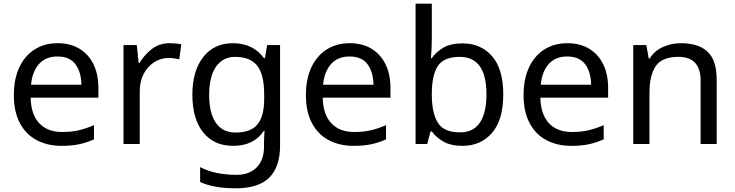

<svg xmlns="http://www.w3.org/2000/svg" viewBox="-20 -831 3983 1040"><path d="M292 -597Q361 -597 410.5 -567Q460 -537 486.5 -482.5Q513 -428 513 -355V-302H146Q148 -211 192.5 -163.5Q237 -116 317 -116Q368 -116 407.5 -125.5Q447 -135 489 -153V-76Q448 -58 408 -49.5Q368 -41 313 -41Q237 -41 178.5 -72Q120 -103 87.5 -164.5Q55 -226 55 -315Q55 -403 84.5 -466Q114 -529 167.5 -563Q221 -597 292 -597ZM291 -525Q228 -525 191.5 -484.5Q155 -444 148 -372H421Q420 -440 389 -482.5Q358 -525 291 -525Z M899 -597Q914 -597 931.5 -595.5Q949 -594 962 -591L951 -510Q938 -513 922.5 -515Q907 -517 893 -517Q852 -517 816 -494.5Q780 -472 758.5 -431.5Q737 -391 737 -337V-51H649V-587H721L731 -489H735Q761 -533 802 -565Q843 -597 899 -597Z M1242 -597Q1295 -597 1337.5 -577Q1380 -557 1410 -516H1415L1427 -587H1497V-42Q1497 73 1438.5 131Q1380 189 1257 189Q1139 189 1064 155V74Q1143 116 1262 116Q1331 116 1370.5 75.5Q1410 35 1410 -35V-56Q1410 -68 1411 -90.5Q1412 -113 1413 -122H1409Q1355 -41 1243 -41Q1139 -41 1080.5 -114Q1022 -187 1022 -318Q1022 -446 1080.5 -521.5Q1139 -597 1242 -597ZM1254 -523Q1187 -523 1150 -469.5Q1113 -416 1113 -317Q1113 -218 1149.5 -165.5Q1186 -113 1256 -113Q1337 -113 1374 -156.5Q1411 -200 1411 -297V-318Q1411 -428 1373 -475.5Q1335 -523 1254 -523Z M1874 -597Q1943 -597 1992.5 -567Q2042 -537 2068.5 -482.5Q2095 -428 2095 -355V-302H1728Q1730 -211 1774.5 -163.5Q1819 -116 1899 -116Q1950 -116 1989.5 -125.5Q2029 -135 2071 -153V-76Q2030 -58 1990 -49.5Q1950 -41 1895 -41Q1819 -41 1760.5 -72Q1702 -103 1669.5 -164.5Q1637 -226 1637 -315Q1637 -403 1666.5 -466Q1696 -529 1749.5 -563Q1803 -597 1874 -597ZM1873 -525Q1810 -525 1773.5 -484.5Q1737 -444 1730 -372H2003Q2002 -440 1971 -482.5Q1940 -525 1873 -525Z M2319 -626Q2319 -592 2317.5 -562.5Q2316 -533 2314 -516H2319Q2342 -550 2382 -573Q2422 -596 2485 -596Q2585 -596 2645.5 -526.5Q2706 -457 2706 -319Q2706 -181 2645 -111Q2584 -41 2485 -41Q2422 -41 2382 -64Q2342 -87 2319 -119H2312L2294 -51H2231V-811H2319ZM2470 -523Q2385 -523 2352 -474Q2319 -425 2319 -322V-318Q2319 -219 2351.5 -166.5Q2384 -114 2472 -114Q2544 -114 2579.5 -167Q2615 -220 2615 -320Q2615 -523 2470 -523Z M3053 -597Q3122 -597 3171.5 -567Q3221 -537 3247.5 -482.5Q3274 -428 3274 -355V-302H2907Q2909 -211 2953.5 -163.5Q2998 -116 3078 -116Q3129 -116 3168.5 -125.5Q3208 -135 3250 -153V-76Q3209 -58 3169 -49.5Q3129 -41 3074 -41Q2998 -41 2939.5 -72Q2881 -103 2848.5 -164.5Q2816 -226 2816 -315Q2816 -403 2845.5 -466Q2875 -529 2928.5 -563Q2982 -597 3053 -597ZM3052 -525Q2989 -525 2952.5 -484.5Q2916 -444 2909 -372H3182Q3181 -440 3150 -482.5Q3119 -525 3052 -525Z M3668 -597Q3764 -597 3813 -550.5Q3862 -504 3862 -400V-51H3775V-394Q3775 -523 3655 -523Q3566 -523 3532 -473Q3498 -423 3498 -329V-51H3410V-587H3481L3494 -514H3499Q3525 -556 3571 -576.5Q3617 -597 3668 -597Z"/></svg>

Font: Noto Sans Tamil UI
Style: Regular
Weight: 400
Designer: Jelle Bosma - Monotype Design Team
Foundry: Monotype Imaging Inc.
Version: Version 2.004; ttfautohint (v1.8.4.7-5d5b)